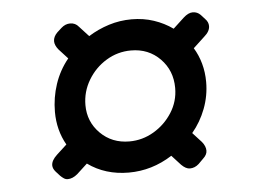

<svg xmlns="http://www.w3.org/2000/svg" viewBox="-37 -549 624 471"><g transform="rotate(-5 275.0 -313.5)"><path d="M453 -504Q464 -504 472 -496L482 -485Q490 -477 490 -467Q490 -454 476 -442L448 -416Q459 -398 465 -376.5Q471 -355 471 -331Q471 -297 459 -265.5Q447 -234 426 -209L448 -185Q457 -174 457 -163Q457 -153 447 -144L435 -132Q425 -123 413 -123Q403 -123 392 -134L370 -158Q320 -126 263 -126Q205 -126 162 -157L136 -133Q124 -123 112 -123Q107 -123 102.5 -126Q98 -129 94 -133L84 -144Q77 -152 77 -160Q77 -172 91 -185L116 -208Q95 -245 95 -290Q95 -325 106 -358Q117 -391 139 -418L117 -442Q108 -453 108 -463Q108 -474 118 -484L129 -494Q139 -503 151 -503Q164 -503 172 -493L195 -468Q219 -483 246 -491.5Q273 -500 302 -500Q331 -500 356.5 -491.5Q382 -483 403 -468L430 -493Q442 -504 453 -504ZM294 -424Q261 -424 233 -407Q205 -390 188 -361.5Q171 -333 171 -300Q171 -259 199.5 -230.5Q228 -202 271 -202Q303 -202 331 -218.5Q359 -235 376.5 -262.5Q394 -290 394 -323Q394 -366 365.5 -395Q337 -424 294 -424Z"/></g></svg>

Font: Asap Medium
Style: Italic
Weight: 500
Italic angle: -6°
Designer: Pablo Cosgaya
Foundry: Omnibus-Type
Version: Version 3.001; ttfautohint (v1.8.3)